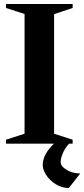

<svg xmlns="http://www.w3.org/2000/svg" viewBox="-20 -720 422 962"><path d="M10 0V-20L103 -50V-650L10 -680V-700H344V-680L251 -649V-50L344 -20V0ZM325 222Q290 222 260 203.5Q230 185 212 158Q194 131 194 106Q194 46 269 -17H344Q314 8 299 38.5Q284 69 284 92Q284 113 313.5 131Q343 149 382 149Z"/></svg>

Font: Wittgenstein
Style: Bold
Weight: 700
Designer: Jörg Drees
Foundry: Jörg Drees
Version: Version 1.303; ttfautohint (v1.8.4.7-5d5b)